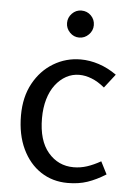

<svg xmlns="http://www.w3.org/2000/svg" viewBox="-52 -754 555 807"><g transform="rotate(5 225.0 -350.5)"><path d="M274 -509Q312 -509 350.5 -496.5Q389 -484 426 -458L381 -400Q353 -423 326 -433.5Q299 -444 274 -444Q244 -444 218.5 -430Q193 -416 173.5 -390.5Q154 -365 143.5 -329Q133 -293 133 -249Q133 -155 175.5 -105Q218 -55 283 -55Q312 -55 339.5 -64Q367 -73 397 -90L424 -37Q384 -12 347 0.5Q310 13 264 13Q200 13 150.5 -19.5Q101 -52 72.5 -112Q44 -172 44 -253Q44 -331 75.5 -388.5Q107 -446 159.5 -477.5Q212 -509 274 -509ZM316 -657Q316 -634 299 -617Q282 -600 259 -600Q236 -600 219.5 -617Q203 -634 203 -657Q203 -680 219.5 -697Q236 -714 259 -714Q283 -714 299.5 -697.5Q316 -681 316 -657Z"/></g></svg>

Font: Rosario Light
Style: Regular
Weight: 400
Version: Version 1.101; ttfautohint (v1.8.1.43-b0c9)